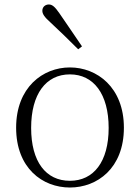

<svg xmlns="http://www.w3.org/2000/svg" viewBox="-20 -823 625 857"><path d="M292 14C414 14 533 -72 533 -253C533 -433 413 -522 292 -522C171 -522 52 -433 52 -253C52 -72 170 14 292 14ZM292 -16C185 -16 119 -101 119 -252C119 -403 185 -491 292 -491C398 -491 465 -403 465 -252C465 -101 398 -16 292 -16ZM346 -616C312 -667 276 -718 245 -764C225 -793 213 -803 198 -803C183 -803 169 -793 169 -775C169 -761 178 -747 205 -723C243 -688 286 -646 329 -603Z"/></svg>

Font: Source Han Serif CN VF
Style: Regular
Weight: 250
Designer: Ryoko NISHIZUKA 西塚涼子 (kana & ideographs); Frank Grießhammer (Latin, Greek & Cyrillic); Wenlong ZHANG 张文龙 (bopomofo); San
Foundry: Adobe
Version: Version 2.002;hotconv 1.1.0;makeotfexe 2.6.0